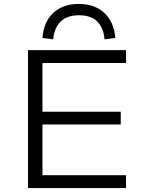

<svg xmlns="http://www.w3.org/2000/svg" viewBox="-20 -961 750 981"><path d="M123 0V-705H624V-639H197V-390H597V-325H197V-66H624V0ZM252 -760 197 -767Q203 -850 252.5 -895.5Q302 -941 383 -941Q464 -941 513.5 -894.5Q563 -848 569 -767L514 -760Q510 -817 478 -850Q446 -883 383 -883Q323 -883 290 -851Q257 -819 252 -760Z"/></svg>

Font: Nunito Sans 7pt SemiExpanded Light
Style: Regular
Weight: 300
Width: 6
Designer: Vernon Adams
Foundry: Vernon Adams
Version: Version 3.101;gftools[0.9.27]